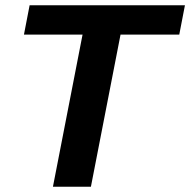

<svg xmlns="http://www.w3.org/2000/svg" viewBox="-20 -708 721 728"><path d="M437 -576.7 324.7 0H180.7L293 -576.7H70.8L92.3 -688H681.2L659.7 -576.7Z"/></svg>

Font: Liberation Sans
Style: Bold Italic
Weight: 700
Italic angle: -12°
Designer: Steve Matteson
Foundry: Ascender Corporation
Version: Version 2.1.5